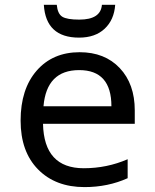

<svg xmlns="http://www.w3.org/2000/svg" viewBox="-20 -761 640 791"><path d="M535.2 -251H157.2Q161.1 -67.9 325.2 -67.9Q420.4 -67.9 505.9 -105V-26.9Q424.8 9.8 328.1 9.8Q208.5 9.8 136.7 -63.2Q64.9 -136.2 64.9 -264.2Q64.9 -394 131.1 -470Q197.3 -545.9 308.1 -545.9Q411.6 -545.9 473.4 -480.5Q535.2 -415 535.2 -306.2ZM159.2 -323.2H439Q439 -472.2 306.2 -472.2Q171.9 -472.2 159.2 -323.2ZM454.6 -741.2Q450.2 -679.2 411.1 -642.6Q372.1 -606 305.7 -606Q168.9 -606 160.6 -741.2H213.9Q217.3 -704.1 236.6 -692.1Q255.9 -680.2 306.6 -680.2Q395 -680.2 399.9 -741.2Z"/></svg>

Font: Droid Sans Mono
Style: Regular
Weight: 400
Monospace: yes
Foundry: Ascender Corporation
Version: Version 1.00 build 112